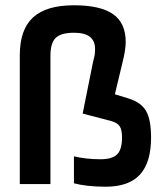

<svg xmlns="http://www.w3.org/2000/svg" viewBox="-20 -697 622 727"><path d="M260 -677Q360 -677 408 -643.5Q456 -610 456 -538Q456 -522 452.5 -501Q449 -480 443 -457L415 -340L464 -325Q514 -310 533 -277Q552 -244 552 -176Q552 -82 510 -36Q468 10 380 10Q344 10 313 6.5Q282 3 260 -3V-105Q281 -100 306 -97Q331 -94 360 -94Q405 -94 423.5 -112.5Q442 -131 442 -176Q442 -205 433.5 -218.5Q425 -232 400 -239L293 -267L332 -461Q338 -484 339 -493Q340 -502 340 -511Q340 -542 320.5 -557.5Q301 -573 260 -573Q211 -573 191 -553.5Q171 -534 171 -487V0H55V-488Q55 -585 105 -631Q155 -677 260 -677Z"/></svg>

Font: Blinker SemiBold
Style: Regular
Weight: 600
Designer: Juergen Huber
Foundry: supertype
Version: Version 1.015;PS 1.15;hotconv 1.0.88;makeotf.lib2.5.647800